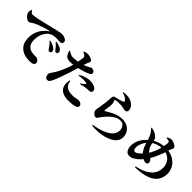

<svg xmlns="http://www.w3.org/2000/svg" viewBox="248 -2132 3503 3503"><g transform="rotate(45 2000.0 -380.0)"><path d="M822 -348Q810 -348 799.5 -357.5Q789 -367 777 -384Q763 -405 743.5 -432.5Q724 -460 688 -492L697 -504Q740 -493 775.5 -478.5Q811 -464 835 -442Q851 -428 857 -414Q863 -400 862 -386Q862 -370 851 -359Q840 -348 822 -348ZM702 29Q661 29 624.5 25Q588 21 555.5 10Q523 -1 492 -19Q439 -52 406.5 -109Q374 -166 374 -263Q374 -338 397 -402.5Q420 -467 462 -520Q504 -573 561 -610Q568 -615 567 -618Q566 -621 558 -619Q498 -606 436.5 -586.5Q375 -567 323.5 -545.5Q272 -524 242 -505Q226 -496 209 -482Q192 -468 169 -468Q151 -468 130 -479.5Q109 -491 90 -510Q71 -529 58.5 -550.5Q46 -572 45 -591Q44 -611 48.5 -628.5Q53 -646 56 -658L67 -661Q81 -642 97 -626.5Q113 -611 133 -611Q156 -611 192.5 -616.5Q229 -622 276.5 -632.5Q324 -643 382 -657Q440 -671 507 -688Q559 -701 610 -712.5Q661 -724 699.5 -732.5Q738 -741 753 -741Q777 -741 799 -737.5Q821 -734 843 -723Q864 -714 878.5 -699Q893 -684 893 -661Q893 -640 877.5 -625.5Q862 -611 835 -611Q815 -611 791 -613Q767 -615 747 -615Q713 -615 671 -608.5Q629 -602 589 -572Q576 -563 557 -542.5Q538 -522 519.5 -490Q501 -458 488 -412.5Q475 -367 475 -306Q475 -247 490 -213Q505 -179 525 -161Q545 -143 562 -134Q589 -121 621.5 -116Q654 -111 681.5 -111Q709 -111 722 -111Q741 -111 759.5 -100.5Q778 -90 791 -72.5Q804 -55 804 -35Q804 -8 788 5.5Q772 19 748.5 24Q725 29 702 29ZM921 -423Q906 -423 895.5 -433Q885 -443 871 -462Q858 -480 839 -502.5Q820 -525 780 -557L788 -569Q831 -562 866 -550.5Q901 -539 922 -523Q942 -509 949.5 -494Q957 -479 957 -461Q957 -444 947.5 -433.5Q938 -423 921 -423Z M1158 44Q1133 44 1115.5 19.5Q1098 -5 1098 -38Q1098 -62 1106 -77.5Q1114 -93 1128 -109.5Q1142 -126 1157 -153Q1183 -194 1215.5 -260.5Q1248 -327 1280 -420Q1291 -451 1301.5 -491Q1312 -531 1320.5 -572.5Q1329 -614 1335 -649Q1341 -684 1342 -704Q1344 -723 1340.5 -732Q1337 -741 1325 -752Q1314 -762 1300 -769.5Q1286 -777 1267 -783V-796Q1289 -806 1310.5 -811.5Q1332 -817 1354 -817Q1388 -816 1418 -806.5Q1448 -797 1467 -783Q1486 -769 1486 -754Q1486 -740 1479.5 -726Q1473 -712 1462.5 -688.5Q1452 -665 1438 -622Q1433 -604 1422 -564.5Q1411 -525 1397.5 -476.5Q1384 -428 1369 -381Q1356 -341 1338.5 -289.5Q1321 -238 1302.5 -186Q1284 -134 1266 -89.5Q1248 -45 1234 -17Q1219 11 1204 27.5Q1189 44 1158 44ZM1705 38Q1624 38 1568 16Q1512 -6 1482.5 -48Q1453 -90 1450 -149Q1448 -172 1451.5 -198.5Q1455 -225 1459 -244L1473 -245Q1475 -227 1482 -202.5Q1489 -178 1504 -156Q1534 -114 1577.5 -98.5Q1621 -83 1680 -83Q1723 -83 1751.5 -88Q1780 -93 1797 -97.5Q1814 -102 1822 -102Q1844 -102 1866.5 -95Q1889 -88 1903.5 -73Q1918 -58 1918 -34Q1918 -13 1900.5 1.5Q1883 16 1850 23Q1827 29 1792 33.5Q1757 38 1705 38ZM1228 -484Q1188 -484 1158.5 -493.5Q1129 -503 1107.5 -532.5Q1086 -562 1070 -620L1081 -628Q1121 -600 1147.5 -590.5Q1174 -581 1204 -580Q1248 -580 1292.5 -587Q1337 -594 1367 -601Q1427 -615 1466.5 -631Q1506 -647 1536 -663Q1552 -672 1564 -680Q1576 -688 1583 -688Q1597 -688 1616 -682.5Q1635 -677 1649.5 -664Q1664 -651 1664 -629Q1664 -606 1641.5 -589.5Q1619 -573 1558 -552Q1540 -545 1507.5 -535.5Q1475 -526 1437 -516.5Q1399 -507 1363 -500Q1333 -494 1294.5 -489Q1256 -484 1228 -484ZM1632 -337Q1647 -346 1664 -360Q1681 -374 1696 -387Q1711 -400 1715 -405Q1723 -414 1711 -418Q1696 -424 1671.5 -426.5Q1647 -429 1625 -429Q1604 -429 1575 -426Q1546 -423 1511 -418L1506 -430Q1546 -459 1605 -480.5Q1664 -502 1728 -502Q1777 -502 1808.5 -492.5Q1840 -483 1856 -473Q1880 -459 1890 -441Q1900 -423 1900 -406Q1900 -384 1884.5 -371Q1869 -358 1832 -358Q1819 -358 1802 -357Q1785 -356 1765 -353Q1730 -349 1698.5 -342Q1667 -335 1640 -326Z M2331 33Q2392 24 2447 10Q2502 -4 2536 -17Q2621 -50 2668 -87Q2715 -124 2734 -164.5Q2753 -205 2753 -247Q2753 -280 2739 -310.5Q2725 -341 2697 -360.5Q2669 -380 2626 -380Q2584 -380 2542 -359Q2500 -338 2462 -306Q2424 -274 2393 -240.5Q2362 -207 2343 -181Q2329 -163 2318.5 -144Q2308 -125 2296 -112Q2284 -99 2264 -99Q2233 -99 2202 -135Q2187 -151 2180.5 -167.5Q2174 -184 2174 -203Q2174 -218 2178.5 -237Q2183 -256 2188 -288Q2192 -309 2197 -345.5Q2202 -382 2207.5 -419Q2213 -456 2214 -479Q2216 -499 2216.5 -512.5Q2217 -526 2217 -546Q2217 -567 2227 -588.5Q2237 -610 2264 -614Q2285 -617 2318 -625Q2351 -633 2382.5 -643Q2414 -653 2430 -663Q2446 -673 2434 -689Q2415 -721 2381 -738.5Q2347 -756 2301 -771L2304 -785Q2380 -793 2430 -784.5Q2480 -776 2511 -758Q2557 -733 2583 -697.5Q2609 -662 2609 -613Q2609 -592 2597 -579Q2585 -566 2559 -566Q2541 -566 2524.5 -570Q2508 -574 2490.5 -578Q2473 -582 2450 -584Q2428 -586 2401 -585.5Q2374 -585 2351.5 -583.5Q2329 -582 2316 -580Q2302 -578 2297.5 -572.5Q2293 -567 2293 -561Q2293 -549 2301.5 -531Q2310 -513 2312 -490Q2313 -468 2312 -450Q2311 -432 2309 -409Q2306 -381 2300.5 -354Q2295 -327 2296 -308Q2297 -293 2309 -300Q2331 -312 2365 -333Q2399 -354 2442.5 -375Q2486 -396 2535.5 -410Q2585 -424 2639 -424Q2721 -424 2775.5 -391.5Q2830 -359 2857 -308Q2884 -257 2884 -202Q2884 -142 2852 -97Q2820 -52 2764.5 -20Q2709 12 2638 31Q2567 50 2489 55Q2411 60 2334 53Z M3418 18Q3526 -5 3598 -40.5Q3670 -76 3713 -120.5Q3756 -165 3774.5 -216Q3793 -267 3793 -320Q3793 -363 3779.5 -405Q3766 -447 3735.5 -481.5Q3705 -516 3657 -537.5Q3609 -559 3540 -559Q3476 -559 3415 -539.5Q3354 -520 3298 -471Q3255 -434 3228 -391Q3201 -348 3188.5 -307.5Q3176 -267 3176 -235Q3176 -198 3189 -179Q3202 -160 3221 -160Q3240 -160 3259.5 -171Q3279 -182 3297 -196Q3321 -217 3347 -245Q3373 -273 3398.5 -308.5Q3424 -344 3445 -383Q3478 -448 3497 -511Q3516 -574 3525 -625Q3534 -676 3535 -704Q3535 -721 3528.5 -727.5Q3522 -734 3510 -738Q3499 -742 3484 -744Q3469 -746 3452 -747L3450 -761Q3476 -778 3499 -786Q3522 -794 3542 -794Q3556 -794 3578.5 -787Q3601 -780 3623.5 -768Q3646 -756 3661 -741Q3676 -726 3676 -710Q3676 -694 3666 -680.5Q3656 -667 3649 -641Q3638 -604 3628 -571.5Q3618 -539 3606 -507.5Q3594 -476 3578 -438.5Q3562 -401 3540 -354Q3514 -298 3479.5 -248Q3445 -198 3412 -161Q3379 -124 3354 -104Q3323 -80 3286.5 -57.5Q3250 -35 3199 -35Q3160 -35 3135.5 -57Q3111 -79 3099.5 -113Q3088 -147 3088 -184Q3088 -243 3103.5 -291Q3119 -339 3144 -377Q3169 -415 3196 -443Q3223 -471 3244 -491Q3278 -521 3325.5 -548.5Q3373 -576 3434 -594Q3495 -612 3567 -612Q3675 -612 3755.5 -570.5Q3836 -529 3881 -458.5Q3926 -388 3926 -300Q3926 -226 3899 -165Q3872 -104 3812.5 -60Q3753 -16 3656.5 9Q3560 34 3422 37ZM3492 -158Q3473 -158 3451.5 -167.5Q3430 -177 3413 -187Q3358 -221 3329.5 -260.5Q3301 -300 3284 -337Q3272 -365 3259.5 -403.5Q3247 -442 3235 -481.5Q3223 -521 3212 -549Q3199 -584 3174.5 -617.5Q3150 -651 3121 -681L3127 -690Q3167 -684 3201.5 -672Q3236 -660 3258 -642Q3279 -627 3295.5 -610Q3312 -593 3319 -561Q3325 -537 3329.5 -510Q3334 -483 3342.5 -455Q3351 -427 3365 -400Q3391 -355 3417 -331Q3443 -307 3476 -291Q3500 -280 3522.5 -258Q3545 -236 3545 -200Q3545 -180 3530 -169Q3515 -158 3492 -158Z"/></g></svg>

Font: Noto Serif SC ExtraLight ExtraBold
Style: Regular
Weight: 800
Version: Version 2.002-H1;hotconv 1.1.0;makeotfexe 2.6.0